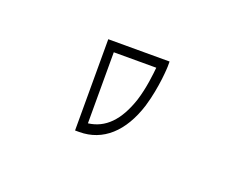

<svg xmlns="http://www.w3.org/2000/svg" viewBox="-41 -113 329 259"><g transform="rotate(20 124.0 16.5)"><path d="M93 -35H154C153 -25 151 -5 145 14C134 47 117 64 93 67ZM86 82C120 82 145 59 158 18C167 -12 168 -41 168 -42V-49H80V82Z"/></g></svg>

Font: Platiipus Light
Style: Light
Weight: 400
Version: Version 001.000